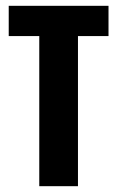

<svg xmlns="http://www.w3.org/2000/svg" viewBox="-20 -640 403 660"><path d="M115 -516H10V-620H353V-516H248V0H115Z"/></svg>

Font: Smooch Sans ExtraBold
Style: Regular
Weight: 800
Designer: Robert E. Leuschke
Foundry: Robert E. Leuschke
Version: Version 1.010